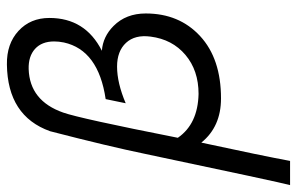

<svg xmlns="http://www.w3.org/2000/svg" viewBox="-197 -480 860 556"><g transform="rotate(-90 233.0 -202.0)"><path d="M226 8Q144 8 98 -49Q60 127 45 208H-25Q-17 179 65 -210Q87 -317 131 -487Q175 -610 324 -612Q384 -613 421.5 -578.5Q459 -544 459 -489Q459 -385 364 -337Q405 -334 436 -303Q472 -267 472 -210Q472 -113 406.5 -52.5Q341 8 226 8ZM405 -196Q411 -241 387 -267Q363 -293 318 -293Q271 -293 212 -268L224 -326Q366 -347 388 -447Q391 -462 391 -475Q391 -511 369.5 -530.5Q348 -550 311 -549Q219 -546 185 -449Q168 -401 112 -117Q152 -59 239 -57Q307 -57 352 -95Q397 -133 405 -196Z"/></g></svg>

Font: GFS Neohellenic Rg
Style: Italic
Weight: 400
Italic angle: -12°
Designer: Takis Katsoulidis and George D. Matthiopoulos
Foundry: Takis Katsoulidis and George D. Matthiopoulos
Version: Version 1.0